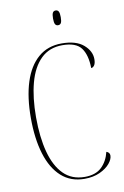

<svg xmlns="http://www.w3.org/2000/svg" viewBox="-99 -960 662 1026"><g transform="rotate(-10 232.0 -446.5)"><path d="M275 10Q200 10 149.5 -35.5Q99 -81 73.5 -164Q48 -247 48 -359Q48 -472 74 -553.5Q100 -635 151.5 -679.5Q203 -724 279 -724Q357 -724 397 -689.5Q437 -655 437 -611Q437 -589 429.5 -578Q422 -567 412 -567Q411 -638 383 -676Q355 -714 281 -714Q210 -714 164.5 -669.5Q119 -625 97.5 -545Q76 -465 76 -359Q76 -250 97.5 -169.5Q119 -89 163.5 -44.5Q208 0 278 0Q337 0 369.5 -31Q402 -62 414 -112Q432 -106 432 -89Q432 -69 413 -46Q394 -23 358.5 -6.5Q323 10 275 10ZM278 -823Q267 -823 262 -832Q257 -841 257 -863Q257 -885 262 -894Q267 -903 278 -903Q289 -903 294 -894Q299 -885 299 -863Q299 -841 294 -832Q289 -823 278 -823Z"/></g></svg>

Font: Noto Serif Display Condensed Thin
Style: Regular
Weight: 100
Width: 3
Designer: Monotype Design Team
Foundry: Monotype Imaging Inc.
Version: Version 2.009